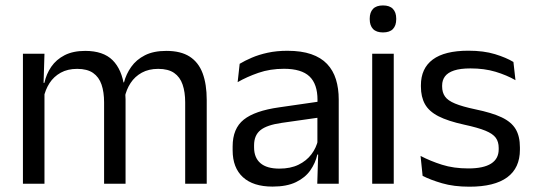

<svg xmlns="http://www.w3.org/2000/svg" viewBox="-20 -690 2006 721"><path d="M756.3 0H675.4V-305.7Q675.4 -344.2 665.7 -372.4Q656.1 -400.7 633.9 -416.1Q611.7 -431.4 574.1 -431.4Q538.6 -431.4 512.5 -417.1Q486.4 -402.7 470.4 -378.3Q454.4 -353.9 448 -322.9L435.5 -380.5H445.6Q453.6 -411.8 472.7 -438.8Q491.7 -465.9 524.1 -482.4Q556.4 -498.9 604.5 -498.9Q658.9 -498.9 692.2 -477.5Q725.6 -456 741 -414.7Q756.3 -373.5 756.3 -314.5ZM147 0H66.1V-488.2H147L143.4 -370.8L147 -366.1ZM451.5 0H370.9V-305.6Q370.9 -344.1 361.3 -372.4Q351.6 -400.7 329.5 -416.1Q307.4 -431.4 269.8 -431.4Q234 -431.4 208 -417Q181.9 -402.5 165.9 -377.8Q150 -353 143.5 -321.5L128.7 -378.9H146.7Q153.9 -412.1 172.5 -439.3Q191.2 -466.5 222.7 -482.7Q254.3 -498.9 299.9 -498.9Q367.6 -498.9 402.7 -464.1Q437.9 -429.2 447 -361.9Q449.3 -352 450.4 -340.3Q451.5 -328.6 451.5 -317.1Z M1252 0H1171.4L1175 -118.6L1171.9 -131.1V-286.5L1172.3 -314.9Q1172.3 -374.3 1142.2 -403Q1112 -431.7 1046.4 -431.7Q994.2 -431.7 950.4 -416.5Q906.6 -401.3 872.4 -381.5L880 -450.4Q899.1 -462 925.4 -473.3Q951.7 -484.7 985.3 -492Q1018.9 -499.3 1059.3 -499.3Q1111.8 -499.3 1148.6 -486.6Q1185.4 -473.9 1208.2 -449.9Q1231 -425.8 1241.5 -392Q1252 -358.1 1252 -316.2ZM1003.4 10.7Q930.9 10.7 892.3 -24.6Q853.6 -60 853.6 -125.7V-140Q853.6 -207.4 895.3 -240.7Q937 -274.1 1028.2 -286.9L1182.5 -309.2L1186.9 -249.8L1038 -228.6Q982.2 -220.7 958.2 -201.4Q934.1 -182 934.1 -144.5V-136.6Q934.1 -97.9 957.9 -77.4Q981.7 -56.8 1029.1 -56.8Q1070.9 -56.8 1100.9 -71.4Q1130.9 -86 1149.4 -110.5Q1168 -135.1 1174.5 -165.2L1187.2 -109.8H1171.7Q1164.6 -77.8 1145.3 -50.3Q1126.1 -22.8 1091.5 -6.1Q1056.9 10.7 1003.4 10.7Z M1458.6 0H1377.7V-488.2H1458.6ZM1418.2 -568.2Q1393.2 -568.2 1380.8 -581.2Q1368.4 -594.3 1368.4 -617.7V-620.2Q1368.4 -643.5 1380.8 -656.6Q1393.2 -669.6 1418.2 -669.6Q1443.2 -669.6 1455.5 -656.6Q1467.9 -643.5 1467.9 -620.2V-617.7Q1467.9 -593.9 1455.5 -581Q1443.2 -568.2 1418.2 -568.2Z M1742.9 11.1Q1684 11.1 1640.1 -1.8Q1596.2 -14.6 1567 -29.7L1559.3 -104.5Q1595.9 -85.3 1639.7 -71.4Q1683.5 -57.5 1738.8 -57.5Q1795.5 -57.5 1824.1 -75.6Q1852.7 -93.7 1852.7 -129.2V-134.5Q1852.7 -157.4 1841.8 -172.5Q1830.8 -187.7 1802.9 -199.2Q1774.9 -210.7 1723.4 -221.8Q1661.9 -235.3 1626.4 -253.5Q1590.9 -271.8 1575.8 -298.9Q1560.6 -326.1 1560.6 -365.1V-369.7Q1560.6 -433.3 1605.2 -466.5Q1649.7 -499.6 1738.8 -499.6Q1796.4 -499.6 1838.7 -486.7Q1881 -473.7 1908 -457.3L1915.7 -388.9Q1882.9 -407.8 1840.9 -420.5Q1798.9 -433.1 1746.6 -433.1Q1708.6 -433.1 1685.1 -425.3Q1661.7 -417.5 1651 -403.2Q1640.3 -388.8 1640.3 -368.9V-365.1Q1640.3 -343 1651 -327.7Q1661.7 -312.3 1688.9 -301.1Q1716.1 -289.8 1764.4 -279.6Q1826.8 -266.8 1863.6 -249.5Q1900.3 -232.2 1916.4 -205.2Q1932.4 -178.3 1932.4 -136.3V-128Q1932.4 -59.1 1884.6 -24Q1836.7 11.1 1742.9 11.1Z"/></svg>

Font: Anek Devanagari Medium
Style: Regular
Weight: 500
Designer: Kailash Malviya (Devanagari) & Yesha Goshar (Latin)
Foundry: Ek Type
Version: Version 1.003